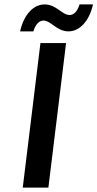

<svg xmlns="http://www.w3.org/2000/svg" viewBox="-20 -849 441 869"><path d="M83 0H199L279 -654H163ZM290 -707C340 -707 384 -753 401 -829H340C330 -796 313 -781 295 -781C261 -781 235 -829 182 -829C132 -829 88 -784 71 -707H131C141 -740 158 -756 177 -756C210 -756 237 -707 290 -707Z"/></svg>

Font: Falling Sky
Style: Obl
Weight: 400
Designer: Paul D. Hunt
Foundry: Adobe Systems Incorporated
Version: Version 1.02